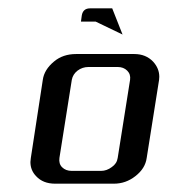

<svg xmlns="http://www.w3.org/2000/svg" viewBox="-20 -442 406 462"><path d="M53.2 -52.2Q53.2 -55.2 54.2 -62L83 -250Q86.4 -274.4 109.9 -293.9Q131.3 -312 163.1 -312H303.2Q331.1 -312 348.6 -293.5Q363.3 -277.3 363.3 -257.3Q363.3 -252.4 362.8 -250L333 -62Q329.6 -36.6 305.7 -18.1Q282.7 0 253.9 0H112.8Q83.5 0 66.9 -18.1Q53.2 -32.2 53.2 -52.2ZM123 -62Q121.1 -47.9 129.4 -39.6Q138.2 -30.8 152.8 -30.8H223.1Q236.8 -30.8 249 -40Q261.2 -48.3 263.2 -62L293 -250Q294.9 -263.2 286.1 -272Q277.3 -280.8 263.2 -280.8H192.9Q178.2 -280.8 166.5 -272Q155.3 -263.2 152.8 -250ZM174.8 -390.1 176.8 -404.8Q179.7 -421.9 196.8 -421.9H250L274.9 -358.9L210 -390.1Z"/></svg>

Font: Hhenum
Style: Italic
Weight: 400
Designer: T. Christopher White
Version: Version 1.0